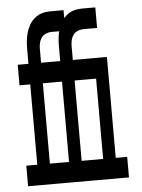

<svg xmlns="http://www.w3.org/2000/svg" viewBox="-53 -777 605 819"><g transform="rotate(-5 250.0 -367.5)"><path d="M34 0V-88H81V-432H35V-520H81V-580Q81 -598 82.5 -616Q84 -634 89 -651.5Q94 -669 102.5 -684.5Q111 -700 125.5 -712.5Q140 -725 157 -730Q174 -735 192 -735H250V-647H192Q179 -647 167 -642Q155 -637 148 -627.5Q141 -618 138 -605.5Q135 -593 135 -580V-520H233V-432H135V-88H193V0ZM170 0V-88H217V-432H171V-520H217V-580Q217 -598 218.5 -616Q220 -634 225 -651.5Q230 -669 238.5 -684.5Q247 -700 261.5 -712.5Q276 -725 293 -730Q310 -735 328 -735H386V-647H328Q315 -647 303 -642Q291 -637 284 -627.5Q277 -618 274 -605.5Q271 -593 271 -580V-520H369V-432H271V-88H329V0ZM307 0V-88H363V-432H313V-520H417V-88H466V0Z"/></g></svg>

Font: Iosevka Curly Slab Semibold
Style: Regular
Weight: 600
Monospace: yes
Designer: Belleve Invis
Foundry: Belleve Invis
Version: Version 22.1.2; ttfautohint (v1.8.4)